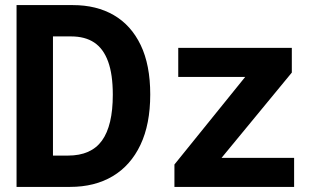

<svg xmlns="http://www.w3.org/2000/svg" viewBox="-20 -734 1240 754"><path d="M45 0V-714H266Q359 -714 427 -674.5Q495 -635 532.5 -557Q570 -479 570 -363Q570 -246 531.5 -165Q493 -84 422.5 -42Q352 0 255 0ZM247 -123Q338 -123 380.5 -182Q423 -241 423 -362Q423 -442 404.5 -492.5Q386 -543 350 -567Q314 -591 259 -591H188V-123ZM665 0V-88L943 -432H680V-546H1126V-449L850 -114H1135V0Z"/></svg>

Font: Noto Sans Mono
Style: Bold
Weight: 700
Designer: Monotype Design Team
Foundry: Monotype Imaging Inc.
Version: Version 2.014